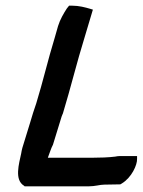

<svg xmlns="http://www.w3.org/2000/svg" viewBox="-20 -666 504 678"><path d="M173 -532C149 -454 132 -379 108 -301C100 -278 93 -256 87 -235L59 -144C57 -136 56 -132 55 -125C47 -87 30 -31 65 -10L67 -8H293C316 -8 333 -14 348 -14L405 -15L410 -18C445 -39 465 -84 464 -105V-115H404C396 -115 393 -114 387 -113C364 -110 331 -109 306 -109H149C149 -110 150 -111 150 -112C156 -127 160 -142 167 -155L195 -246C197 -252 198 -257 201 -263L202 -265C230 -357 251 -445 279 -535L308 -632L298 -635C281 -640 259 -646 234 -646H224L216 -636C205 -619 192 -597 185 -574Z"/></svg>

Font: SolarCharger
Style: 952
Weight: 900
Designer: Mew Too
Foundry: Cannot Into Space Fonts/KineticPlasma Fonts
Version: Version 1.100